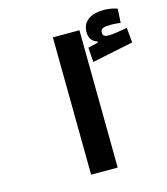

<svg xmlns="http://www.w3.org/2000/svg" viewBox="-113 -846 814 934"><g transform="rotate(-15 294.5 -379.0)"><path d="M230 0H363.8L356.9 -693.4H223.1ZM382.3 -526.9 589.4 -569.8 582.5 -645C553.2 -639.6 511.2 -632.3 490.2 -632.3C468.8 -632.3 459 -636.2 459 -654.8C459 -675.3 476.1 -679.7 514.2 -679.7C525.4 -679.7 544.9 -678.2 560.1 -676.3L564 -746.6C547.9 -752.9 519.5 -758.3 497.1 -758.3C433.1 -758.3 387.7 -731.9 387.7 -675.8C387.7 -644.5 401.9 -626 427.7 -618.2V-612.3L377 -600.1Z"/></g></svg>

Font: Cascadia Code
Style: Bold
Weight: 700
Monospace: yes
Designer: Aaron Bell
Foundry: Saja Typeworks
Version: Version 2404.023